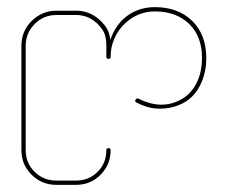

<svg xmlns="http://www.w3.org/2000/svg" viewBox="-20 -518 633 538"><path d="M138 0Q97 0 68.5 -28.5Q40 -57 40 -97V-390Q40 -431 69 -459.5Q98 -488 138 -488H193Q230 -488 257 -464Q269 -454 278 -440.5Q287 -427 289 -406Q304 -450 337 -474Q370 -498 414 -498Q479 -498 518.5 -459.5Q558 -421 558 -355Q558 -313 540.5 -278.5Q523 -244 491 -228Q463 -214 429.5 -213.5Q396 -213 364 -230Q355 -234 361 -240Q365 -244 369 -241Q432 -210 485 -238Q513 -252 529.5 -283Q546 -314 546 -356Q546 -416 510 -451Q474 -486 414 -486Q379 -486 350.5 -468Q322 -450 306 -421Q290 -392 290 -359Q290 -353 284 -353Q278 -353 278 -359V-391Q278 -416 269.5 -430.5Q261 -445 249 -455Q225 -476 193 -476H138Q102 -476 77 -450.5Q52 -425 52 -390V-97Q52 -61 77 -36.5Q102 -12 138 -12H193Q229 -12 253.5 -36.5Q278 -61 278 -97Q278 -103 284 -103Q290 -103 290 -97Q290 -57 262 -28.5Q234 0 193 0Z"/></svg>

Font: Moirai One
Style: Regular
Weight: 400
Designer: Jiyeon Park
Foundry: JAMO
Version: Version 1.000; ttfautohint (v1.8.4.7-5d5b);gftools[0.9.29]